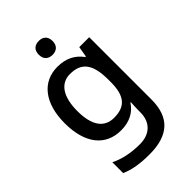

<svg xmlns="http://www.w3.org/2000/svg" viewBox="-285 -847 1191 1191"><g transform="rotate(-45 310.0 -252.0)"><path d="M301 -744C267 -744 240 -727 240 -683C240 -640 267 -622 301 -622C333 -622 361 -640 361 -683C361 -727 333 -744 301 -744ZM269 -549C135 -549 53 -443 53 -269C53 -91 134 10 270 10C343 10 397 -18 432 -71H436C435 -56 433 -20 433 -4V15C433 101 380 153 291 153C212 153 145 138 91 111V206C145 230 209 240 289 240C459 240 538 161 538 8V-539H451L439 -469H434C396 -522 341 -549 269 -549ZM292 -462C393 -462 436 -404 436 -269V-248C436 -128 394 -76 294 -76C207 -76 162 -142 162 -267C162 -392 209 -462 292 -462Z"/></g></svg>

Font: Noto Sans Canadian Aboriginal Medium
Style: Regular
Weight: 500
Designer: Monotype Design Team, Typotheque's Kevin King
Foundry: Monotype Imaging Inc.
Version: Version 2.004